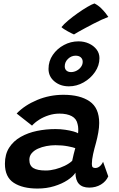

<svg xmlns="http://www.w3.org/2000/svg" viewBox="-20 -1083 688 1112"><path d="M197 9Q111 9 59.8 -24.2Q8.5 -57.5 8.5 -134.5Q8.5 -189.5 33.2 -228Q58 -266.5 100 -290.2Q142 -314 194.2 -324.8Q246.5 -335.5 301.5 -335.5Q330 -335.5 357.2 -331.5Q384.5 -327.5 405 -321.8Q425.5 -316 432 -311Q433.5 -321 433.2 -336Q433 -351 429.5 -363.5Q423.5 -395 396 -410Q368.5 -425 324 -425Q292.5 -425 262 -415.2Q231.5 -405.5 206.5 -389.5Q181.5 -373.5 165.5 -355.5L76.5 -425.5Q122.5 -473.5 194.8 -503.8Q267 -534 347.5 -534Q443.5 -534 499 -496Q554.5 -458 554.5 -370.5Q554.5 -345 549.2 -315.2Q544 -285.5 536 -256Q526.5 -223 519.2 -190.5Q512 -158 512 -133.5Q512 -119 517 -114.5Q522 -110 531.5 -110Q545.5 -110 557.2 -119.5Q569 -129 577 -146L607 -61.5Q594 -32 564.5 -14.2Q535 3.5 497 3.5Q457 3.5 437 -18.2Q417 -40 417 -83Q404 -61.5 371.5 -40Q339 -18.5 294.2 -4.8Q249.5 9 197 9ZM245 -95.5Q271.5 -95.5 300.5 -103Q329.5 -110.5 355.5 -123.2Q381.5 -136 398 -151.5Q402.5 -172.5 407 -191.2Q411.5 -210 416 -225Q405 -229.5 372.8 -235.8Q340.5 -242 301 -242Q275 -242 248.5 -237Q222 -232 199.5 -221.8Q177 -211.5 163.5 -195.5Q150 -179.5 150 -157.5Q150 -124 173 -109.8Q196 -95.5 245 -95.5ZM379 -583Q329.5 -583 295.2 -611.5Q261 -640 261 -684Q261 -729 285.8 -765Q310.5 -801 350 -822.2Q389.5 -843.5 434.5 -843.5Q467.5 -843.5 495.2 -830.8Q523 -818 539.5 -796.2Q556 -774.5 556 -746.5Q556 -703.5 530.2 -666Q504.5 -628.5 464.2 -605.8Q424 -583 379 -583ZM391.5 -665.5Q408 -665.5 423.5 -673.5Q439 -681.5 449 -695.2Q459 -709 459 -725Q459 -741 448 -750.8Q437 -760.5 418 -760.5Q393 -760.5 374 -742.2Q355 -724 355 -699Q355 -683 365 -674.2Q375 -665.5 391.5 -665.5ZM527 -1063Q548 -1052.5 564.5 -1036.5Q581 -1020.5 592.2 -1006Q603.5 -991.5 607.5 -985Q591 -979 568 -968.5Q545 -958 520.5 -945.2Q496 -932.5 473.2 -920.2Q450.5 -908 433.2 -898.2Q416 -888.5 408.5 -883.5Q404.5 -885 394.5 -890Q384.5 -895 372.5 -901.5Q360.5 -908 350.2 -914.8Q340 -921.5 336 -926Q349 -942.5 374.5 -964Q400 -985.5 429.8 -1006.5Q459.5 -1027.5 486 -1043Q512.5 -1058.5 527 -1063Z"/></svg>

Font: Grandstander Thin SemiBold
Style: Italic
Weight: 600
Italic angle: -15°
Version: Version 1.200